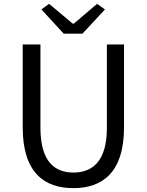

<svg xmlns="http://www.w3.org/2000/svg" viewBox="-20 -964 761 997"><path d="M361 13C510 13 624 -67 624 -302V-733H535V-300C535 -124 458 -68 361 -68C265 -68 190 -124 190 -300V-733H98V-302C98 -67 211 13 361 13ZM311 -789H408L525 -915L484 -944L363 -841H358L235 -944L195 -915Z"/></svg>

Font: Noto Sans KR
Style: Regular
Weight: 400
Designer: Ryoko NISHIZUKA 西塚涼子 (kana, bopomofo & ideographs); Paul D. Hunt (Latin, Greek & Cyrillic); Sandoll Communications 산돌커뮤니
Foundry: Adobe
Version: Version 2.004;hotconv 1.0.118;makeotfexe 2.5.65603